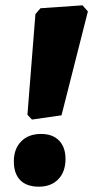

<svg xmlns="http://www.w3.org/2000/svg" viewBox="-20 -692 350 721"><path d="M290 -672 310 -649 211 -259 100 -243 83 -261 113 -639 132 -661ZM134 -189Q178 -189 202 -164Q226 -139 226 -95Q226 -47 199 -19Q172 9 126 9Q80 9 56 -15.5Q32 -40 32 -86Q32 -133 59.5 -161Q87 -189 134 -189Z"/></svg>

Font: Alegreya Sans SC Black
Style: Italic
Weight: 900
Italic angle: -7°
Designer: Juan Pablo del Peral
Foundry: Huerta Tipografica
Version: Version 2.007